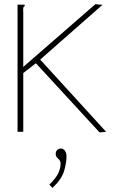

<svg xmlns="http://www.w3.org/2000/svg" viewBox="-20 -646 590 941"><path d="M156 -336 94 -288V0H66V-623H101V-616Q95 -613 94 -606.5Q93 -600 94 -584V-318L448 -626Q453 -625 460 -624Q467 -623 472 -623H483L177 -354L500 0L468 3ZM237 275 222 259Q257 224 267 200Q277 176 277 157Q277 145 271 138Q265 131 259 125Q253 119 253 108Q253 97 260 89.5Q267 82 278 82Q290 82 298 92.5Q306 103 306 121Q306 152 294 192.5Q282 233 237 275Z"/></svg>

Font: Inconsolata SemiExpanded ExtraLight
Style: Regular
Weight: 200
Width: 6
Monospace: yes
Designer: Raph Levien, Cyreal, Brenton Simpson
Foundry: Raph Levien, Cyreal, Google
Version: Version 3.001; ttfautohint (v1.8.2.53-6de2)